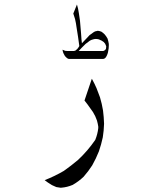

<svg xmlns="http://www.w3.org/2000/svg" viewBox="-20 -623 662 871"><path d="M438.5 -391.6Q442.4 -391.6 446.3 -391.6Q450.2 -391.6 453.1 -393.6Q455.1 -394.5 457 -396.5Q460 -399.4 460.9 -402.3Q461.9 -408.2 461.9 -413.1Q460 -418.9 457 -424.8Q454.1 -428.7 450.2 -432.6Q446.3 -435.5 441.4 -438.5Q435.5 -441.4 428.7 -444.3Q421.9 -446.3 415 -446.3Q408.2 -446.3 402.3 -444.3Q394.5 -442.4 387.7 -438.5Q377.9 -431.6 368.2 -423.8Q359.4 -415 350.6 -406.2L336.9 -391.6ZM473.6 -423.8Q473.6 -419.9 473.6 -416Q473.6 -403.3 470.7 -390.6Q469.7 -382.8 466.8 -376Q463.9 -367.2 458 -360.4Q455.1 -358.4 452.1 -356.4Q448.2 -355.5 445.3 -355.5H294.9Q292 -355.5 289.1 -356.4Q287.1 -357.4 284.2 -359.4Q279.3 -363.3 274.4 -369.1Q270.5 -375 267.6 -381.8Q264.6 -389.6 263.7 -396.5V-397.5Q269.5 -394.5 275.4 -392.6Q280.3 -391.6 285.2 -391.6H304.7Q310.5 -391.6 315.4 -391.6Q319.3 -392.6 322.3 -393.6Q327.1 -397.5 331.1 -401.4Q334 -405.3 336.9 -409.2L339.8 -414.1L338.9 -420.9Q335.9 -438.5 334 -456.1Q331.1 -477.5 327.1 -500Q325.2 -516.6 320.3 -537.1Q315.4 -551.8 312.5 -561.5L329.1 -602.5Q332 -593.8 334 -584Q335.9 -573.2 337.9 -562.5Q340.8 -545.9 342.8 -529.3Q343.8 -511.7 345.7 -495.1Q346.7 -483.4 347.7 -471.7Q348.6 -458 349.6 -444.3L351.6 -426.8L371.1 -447.3Q378.9 -456.1 386.7 -463.9Q391.6 -467.8 396.5 -470.7Q403.3 -476.6 411.1 -480.5Q417 -482.4 423.8 -483.4Q423.8 -483.4 423.8 -483.4Q431.6 -482.4 439.5 -479.5Q447.3 -474.6 454.1 -467.8Q461.9 -459 467.8 -448.2Q471.7 -436.5 473.6 -423.8ZM253.9 228.5Q245.1 227.5 235.4 225.6Q225.6 221.7 215.8 216.8Q206.1 210.9 197.3 205.1Q190.4 199.2 182.6 194.3Q227.5 176.8 269.5 152.3Q302.7 128.9 334 102.5Q377.9 61.5 412.1 11.7Q422.9 -14.6 425.8 -42Q425.8 -45.9 425.8 -48.8Q423.8 -62.5 419.9 -76.2Q413.1 -96.7 401.4 -115.2Q389.6 -132.8 377 -149.4Q370.1 -158.2 363.3 -167L396.5 -265.6L398.4 -262.7Q409.2 -243.2 418 -222.7Q425.8 -203.1 433.6 -181.6Q442.4 -152.3 447.3 -122.1Q451.2 -91.8 452.1 -61.5Q451.2 -30.3 446.3 0Q439.5 32.2 428.7 63.5Q416 95.7 398.4 127Q380.9 154.3 359.4 178.7Q336.9 200.2 309.6 215.8Q284.2 226.6 257.8 228.5Q255.9 228.5 253.9 228.5Z"/></svg>

Font: Thabit
Style: Regular
Weight: 500
Designer: Regenerated by Nadim Shaikli
Foundry: MAK Alagha
Version: 0.01